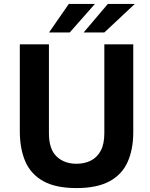

<svg xmlns="http://www.w3.org/2000/svg" viewBox="-20 -949 764 979"><path d="M370 10Q264.5 10 201 -25.2Q137.5 -60.5 109.2 -125.5Q81 -190.5 81 -280.5V-723H229.5V-269.5Q229.5 -188.5 268.5 -151.2Q307.5 -114 370 -114Q411.5 -114 443.5 -130.2Q475.5 -146.5 493.8 -180.8Q512 -215 512 -269.5V-723H659.5V-275.5Q659.5 -188 631 -123.8Q602.5 -59.5 538.8 -24.8Q475 10 370 10ZM406.5 -783.5 530 -929H667.5L512 -783.5ZM230 -783.5 331 -929H464L335.5 -783.5Z"/></svg>

Font: Public Sans Thin
Style: Bold
Weight: 700
Version: Version 2.001